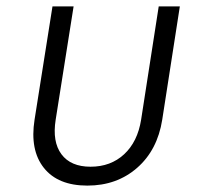

<svg xmlns="http://www.w3.org/2000/svg" viewBox="-20 -570 640 600"><path d="M253 10Q161 10 117 -45.5Q73 -101 88 -196L144 -550H210L154 -196Q143 -127 172 -88Q201 -49 263 -49Q326 -49 368 -88Q410 -127 421 -196L476 -550H542L487 -196Q472 -101 408.5 -45.5Q345 10 253 10Z"/></svg>

Font: NKDuy Mono ExtraLight
Style: Italic
Weight: 200
Italic angle: -9°
Monospace: yes
Designer: NKDuy
Foundry: NKDuy
Version: Version 2.251; ttfautohint (v1.8.4.7-5d5b)